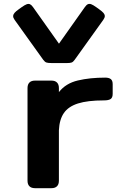

<svg xmlns="http://www.w3.org/2000/svg" viewBox="-20 -984 674 1004"><path d="M93.8 -946.8Q109.7 -958.1 119.5 -961.7Q129.4 -965.2 137.1 -961.7Q144.7 -958.2 152.6 -947L288.3 -755.6L423.9 -947.2Q431.8 -958.4 439.5 -961.9Q447.2 -965.4 456.9 -961.9Q466.7 -958.3 482.8 -946.8L497.1 -936.6Q514.1 -924.5 521 -916.4Q528 -908.3 528 -899.8Q528 -891.2 520 -880L370.1 -670.8Q362.5 -660 354.4 -657.1Q346.3 -654.3 331.2 -654.3H249.4Q231.6 -654.3 223.1 -657Q214.6 -659.7 206.4 -670.8L56.5 -880Q48.5 -891 48.8 -899.8Q49 -908.6 56.2 -916.9Q63.3 -925.3 79.5 -936.6ZM123.9 -39.1V-523.4Q123.9 -542.5 133.9 -552.5Q143.9 -562.5 163 -562.5H248.9Q268 -562.5 278 -552.5Q288 -542.5 288 -523.4V-39.1Q288 -20 278 -10Q268 0 248.9 0H163Q143.9 0 133.9 -10Q123.9 -20 123.9 -39.1ZM523.1 -459Q438.4 -459 387.9 -443Q337.5 -427 314.1 -393Q290.6 -359.1 288 -302.7V-502.4Q324.1 -548.3 387.1 -563.2Q450.1 -578.1 530.2 -578.1Q549.7 -578.1 559.5 -570.3Q569.2 -562.5 569.2 -543.9V-493.2Q569.2 -473.9 558.9 -466.5Q548.5 -459 523.1 -459Z"/></svg>

Font: Gyrochrome
Style: Regular
Weight: 400
Designer: David Moles
Foundry: David Moles
Version: Version 1.005;Glyphs 3.2.3 (3260)